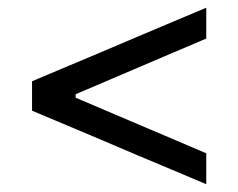

<svg xmlns="http://www.w3.org/2000/svg" viewBox="-20 -543 608 490"><path d="M506.4 -72.9Q459.9 -92.6 415.6 -111.2Q371.3 -129.7 332.1 -146.2L234.2 -187.9Q196.2 -204.1 152.1 -222.5Q108.1 -241 61.8 -260.5V-335.7Q108.3 -355.4 152.5 -373.9Q196.6 -392.5 234.3 -408.3L332.4 -450Q371.3 -466.5 415.6 -485.1Q459.9 -503.6 506.4 -523.3V-444.6Q453.1 -421.9 398.2 -398.6Q343.3 -375.2 288.6 -351.8L173 -302.5V-293.7L288.4 -244.5Q343 -221.5 398.2 -197.9Q453.3 -174.4 506.4 -151.7Z"/></svg>

Font: Commissioner Thin
Style: Regular
Weight: 100
Designer: Kostas Bartsokas
Foundry: Kostas Bartsokas
Version: Version 1.001;gftools[0.9.23]